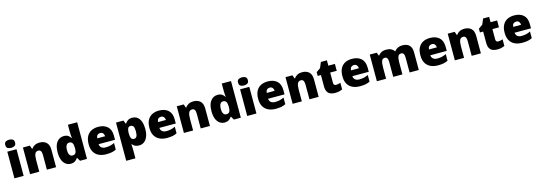

<svg xmlns="http://www.w3.org/2000/svg" viewBox="30 -2192 10828 3848"><g transform="rotate(-15 5443.5 -268.0)"><path d="M163 -776Q204 -776 234.5 -759Q265 -742 265 -691Q265 -642 234.5 -624.5Q204 -607 163 -607Q121 -607 91.5 -624.5Q62 -642 62 -691Q62 -742 91.5 -759Q121 -776 163 -776ZM258 -553V0H67V-553Z M737 -563Q823 -563 877 -515Q931 -467 931 -360V0H740V-302Q740 -357 724 -385Q708 -413 673 -413Q619 -413 600.5 -369Q582 -325 582 -242V0H391V-553H535L561 -480H568Q594 -519 636.5 -541Q679 -563 737 -563Z M1233 10Q1148 10 1092.5 -63Q1037 -136 1037 -276Q1037 -418 1093.5 -490.5Q1150 -563 1240 -563Q1296 -563 1329.5 -540Q1363 -517 1385 -482H1389Q1385 -503 1382.5 -540Q1380 -577 1380 -612V-760H1572V0H1428L1387 -70H1380Q1360 -37 1325 -13.5Q1290 10 1233 10ZM1311 -141Q1357 -141 1376 -170Q1395 -199 1396 -259V-274Q1396 -339 1377.5 -374Q1359 -409 1309 -409Q1275 -409 1252.5 -376Q1230 -343 1230 -273Q1230 -204 1252.5 -172.5Q1275 -141 1311 -141Z M1953 -563Q2074 -563 2144 -500Q2214 -437 2214 -310V-225H1873Q1875 -182 1905.5 -154Q1936 -126 1994 -126Q2046 -126 2089 -136Q2132 -146 2178 -168V-31Q2138 -10 2090.5 0Q2043 10 1971 10Q1887 10 1821.5 -19.5Q1756 -49 1718 -112Q1680 -175 1680 -273Q1680 -373 1714.5 -437Q1749 -501 1810.5 -532Q1872 -563 1953 -563ZM1960 -433Q1926 -433 1903.5 -412Q1881 -391 1877 -345H2041Q2040 -382 2019.5 -407.5Q1999 -433 1960 -433Z M2660 -563Q2752 -563 2804 -489.5Q2856 -416 2856 -278Q2856 -184 2829.5 -119.5Q2803 -55 2757.5 -22.5Q2712 10 2654 10Q2596 10 2563.5 -11Q2531 -32 2513 -54H2507Q2509 -35 2511 -13Q2513 9 2513 38V240H2322V-553H2477L2504 -483H2513Q2533 -515 2567.5 -539Q2602 -563 2660 -563ZM2588 -413Q2546 -413 2530.5 -383Q2515 -353 2513 -294V-279Q2513 -213 2529 -178.5Q2545 -144 2589 -144Q2625 -144 2643.5 -175.5Q2662 -207 2662 -280Q2662 -353 2643 -383Q2624 -413 2588 -413Z M3214 -563Q3335 -563 3405 -500Q3475 -437 3475 -310V-225H3134Q3136 -182 3166.5 -154Q3197 -126 3255 -126Q3307 -126 3350 -136Q3393 -146 3439 -168V-31Q3399 -10 3351.5 0Q3304 10 3232 10Q3148 10 3082.5 -19.5Q3017 -49 2979 -112Q2941 -175 2941 -273Q2941 -373 2975.5 -437Q3010 -501 3071.5 -532Q3133 -563 3214 -563ZM3221 -433Q3187 -433 3164.5 -412Q3142 -391 3138 -345H3302Q3301 -382 3280.5 -407.5Q3260 -433 3221 -433Z M3929 -563Q4015 -563 4069 -515Q4123 -467 4123 -360V0H3932V-302Q3932 -357 3916 -385Q3900 -413 3865 -413Q3811 -413 3792.5 -369Q3774 -325 3774 -242V0H3583V-553H3727L3753 -480H3760Q3786 -519 3828.5 -541Q3871 -563 3929 -563Z M4425 10Q4340 10 4284.5 -63Q4229 -136 4229 -276Q4229 -418 4285.5 -490.5Q4342 -563 4432 -563Q4488 -563 4521.5 -540Q4555 -517 4577 -482H4581Q4577 -503 4574.5 -540Q4572 -577 4572 -612V-760H4764V0H4620L4579 -70H4572Q4552 -37 4517 -13.5Q4482 10 4425 10ZM4503 -141Q4549 -141 4568 -170Q4587 -199 4588 -259V-274Q4588 -339 4569.5 -374Q4551 -409 4501 -409Q4467 -409 4444.5 -376Q4422 -343 4422 -273Q4422 -204 4444.5 -172.5Q4467 -141 4503 -141Z M4993 -776Q5034 -776 5064.5 -759Q5095 -742 5095 -691Q5095 -642 5064.5 -624.5Q5034 -607 4993 -607Q4951 -607 4921.5 -624.5Q4892 -642 4892 -691Q4892 -742 4921.5 -759Q4951 -776 4993 -776ZM5088 -553V0H4897V-553Z M5470 -563Q5591 -563 5661 -500Q5731 -437 5731 -310V-225H5390Q5392 -182 5422.5 -154Q5453 -126 5511 -126Q5563 -126 5606 -136Q5649 -146 5695 -168V-31Q5655 -10 5607.5 0Q5560 10 5488 10Q5404 10 5338.5 -19.5Q5273 -49 5235 -112Q5197 -175 5197 -273Q5197 -373 5231.5 -437Q5266 -501 5327.5 -532Q5389 -563 5470 -563ZM5477 -433Q5443 -433 5420.5 -412Q5398 -391 5394 -345H5558Q5557 -382 5536.5 -407.5Q5516 -433 5477 -433Z M6185 -563Q6271 -563 6325 -515Q6379 -467 6379 -360V0H6188V-302Q6188 -357 6172 -385Q6156 -413 6121 -413Q6067 -413 6048.5 -369Q6030 -325 6030 -242V0H5839V-553H5983L6009 -480H6016Q6042 -519 6084.5 -541Q6127 -563 6185 -563Z M6780 -141Q6806 -141 6827.5 -146.5Q6849 -152 6872 -160V-21Q6841 -8 6806 1Q6771 10 6717 10Q6663 10 6622.5 -7Q6582 -24 6559 -65.5Q6536 -107 6536 -182V-410H6469V-488L6554 -548L6603 -664H6728V-553H6864V-410H6728V-195Q6728 -141 6780 -141Z M7218 -563Q7339 -563 7409 -500Q7479 -437 7479 -310V-225H7138Q7140 -182 7170.5 -154Q7201 -126 7259 -126Q7311 -126 7354 -136Q7397 -146 7443 -168V-31Q7403 -10 7355.5 0Q7308 10 7236 10Q7152 10 7086.5 -19.5Q7021 -49 6983 -112Q6945 -175 6945 -273Q6945 -373 6979.5 -437Q7014 -501 7075.5 -532Q7137 -563 7218 -563ZM7225 -433Q7191 -433 7168.5 -412Q7146 -391 7142 -345H7306Q7305 -382 7284.5 -407.5Q7264 -433 7225 -433Z M8262 -563Q8357 -563 8407 -515Q8457 -467 8457 -360V0H8266V-301Q8266 -364 8249 -388.5Q8232 -413 8199 -413Q8153 -413 8135 -372.5Q8117 -332 8117 -258V0H7926V-301Q7926 -361 7910 -387Q7894 -413 7862 -413Q7813 -413 7795.5 -369Q7778 -325 7778 -242V0H7587V-553H7731L7759 -485H7764Q7786 -519 7827.5 -541Q7869 -563 7930 -563Q7991 -563 8030.5 -542.5Q8070 -522 8095 -486H8101Q8127 -523 8168.5 -543Q8210 -563 8262 -563Z M8836 -563Q8957 -563 9027 -500Q9097 -437 9097 -310V-225H8756Q8758 -182 8788.5 -154Q8819 -126 8877 -126Q8929 -126 8972 -136Q9015 -146 9061 -168V-31Q9021 -10 8973.5 0Q8926 10 8854 10Q8770 10 8704.5 -19.5Q8639 -49 8601 -112Q8563 -175 8563 -273Q8563 -373 8597.5 -437Q8632 -501 8693.5 -532Q8755 -563 8836 -563ZM8843 -433Q8809 -433 8786.5 -412Q8764 -391 8760 -345H8924Q8923 -382 8902.5 -407.5Q8882 -433 8843 -433Z M9551 -563Q9637 -563 9691 -515Q9745 -467 9745 -360V0H9554V-302Q9554 -357 9538 -385Q9522 -413 9487 -413Q9433 -413 9414.5 -369Q9396 -325 9396 -242V0H9205V-553H9349L9375 -480H9382Q9408 -519 9450.5 -541Q9493 -563 9551 -563Z M10146 -141Q10172 -141 10193.5 -146.5Q10215 -152 10238 -160V-21Q10207 -8 10172 1Q10137 10 10083 10Q10029 10 9988.5 -7Q9948 -24 9925 -65.5Q9902 -107 9902 -182V-410H9835V-488L9920 -548L9969 -664H10094V-553H10230V-410H10094V-195Q10094 -141 10146 -141Z M10584 -563Q10705 -563 10775 -500Q10845 -437 10845 -310V-225H10504Q10506 -182 10536.5 -154Q10567 -126 10625 -126Q10677 -126 10720 -136Q10763 -146 10809 -168V-31Q10769 -10 10721.5 0Q10674 10 10602 10Q10518 10 10452.5 -19.5Q10387 -49 10349 -112Q10311 -175 10311 -273Q10311 -373 10345.5 -437Q10380 -501 10441.5 -532Q10503 -563 10584 -563ZM10591 -433Q10557 -433 10534.5 -412Q10512 -391 10508 -345H10672Q10671 -382 10650.5 -407.5Q10630 -433 10591 -433Z"/></g></svg>

Font: Noto Sans Myanmar Black
Style: Regular
Weight: 900
Designer: Monotype Design Team
Foundry: Monotype Imaging Inc.
Version: Version 2.107; ttfautohint (v1.8.4.7-5d5b)